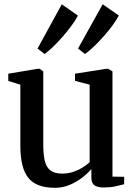

<svg xmlns="http://www.w3.org/2000/svg" viewBox="-20 -862 626 892"><path d="M460.5 9Q433.5 9 419 -1Q404.5 -11 404.5 -37V-76.5Q387.5 -56.5 361.5 -36.5Q335.5 -16.5 303.5 -3Q271.5 10.5 235.5 10.5Q148.5 10.5 111.5 -35.8Q74.5 -82 74.5 -186V-468.5L18.5 -486V-519.5L155 -542.5H163.5L181 -530.5V-191Q181 -144.5 188.2 -114.5Q195.5 -84.5 214.5 -70Q233.5 -55.5 268.5 -55.5Q297 -55.5 321 -63.8Q345 -72 364 -84Q383 -96 396.5 -108.5V-468.5L328.5 -486.5V-519.5L473.5 -542.5H482.5L502.5 -530.5V-41.5L557 -40.5L556.5 -6Q539.5 -1.5 515.8 3.8Q492 9 460.5 9ZM374.5 -611.5 342.5 -636.5 457 -842 532 -790Q522 -770 503 -744.2Q484 -718.5 461 -692.5Q438 -666.5 415.2 -645Q392.5 -623.5 375.5 -611.5ZM186.5 -611.5 154.5 -636.5 267 -842 342 -789.5Q332 -769.5 313 -743.8Q294 -718 271.5 -692Q249 -666 226.8 -644.8Q204.5 -623.5 187.5 -611.5Z"/></svg>

Font: Merriweather 72pt Medium
Style: Regular
Weight: 500
Version: Version 2.100